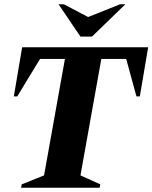

<svg xmlns="http://www.w3.org/2000/svg" viewBox="-20 -882 716 902"><path d="M79 0 82 -16 187 -58 285 -605H168L61 -429H45L84 -660H676L637 -429H621L573 -605H456L358 -58L451 -16L448 0ZM358 -710 255 -862H280L394 -802L544 -862H569L412 -710Z"/></svg>

Font: Spectral ExtraBold
Style: Italic
Weight: 800
Italic angle: -10°
Designer: Jean-Baptiste Levee
Foundry: Production Type
Version: Version 2.001